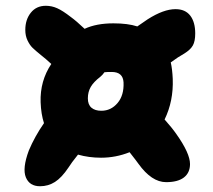

<svg xmlns="http://www.w3.org/2000/svg" viewBox="-20 -668 740 667"><path d="M119.1 -21Q82.5 -21 69.8 -52Q57.1 -83 80.1 -145Q100.6 -193.8 132.8 -240.2Q122.6 -271.5 121.1 -313Q118.7 -386.7 158.2 -445.8Q138.2 -464.4 123 -476.1Q102.5 -492.7 93 -502Q83.5 -511.2 75.7 -527.3Q67.9 -543.5 67.9 -564Q67.9 -600.1 87.2 -624Q106.4 -647.9 139.2 -647.9Q159.7 -647.9 178.7 -639.4Q197.8 -630.9 226.1 -608.9Q245.1 -595.2 273.9 -567.9Q314.5 -586.9 374 -586.9Q424.3 -586.9 457 -576.2Q479.5 -592.3 493.2 -601.1Q548.3 -636.2 589.8 -636.2Q623.5 -636.2 640.9 -613.8Q658.2 -591.3 658.2 -551.8Q658.2 -524.9 650.1 -510.3Q642.1 -495.6 620.1 -481.9Q599.6 -470.7 573.2 -451.2Q578.6 -428.2 580.1 -394Q583 -316.9 551.8 -252.9Q577.6 -224.1 592.8 -202.1Q640.1 -135.3 640.1 -98.1Q640.1 -67.9 618.9 -51.5Q597.7 -35.2 557.1 -35.2Q506.8 -35.2 460.9 -99.1Q455.6 -106.9 430.2 -139.2Q382.3 -120.1 331.1 -120.1Q288.6 -120.1 251 -130.9Q227.1 -101.1 217.8 -85.9Q194.3 -50.8 170.9 -35.9Q147.5 -21 119.1 -21ZM285.2 -326.2Q285.2 -304.7 297.6 -293.9Q310.1 -283.2 332 -283.2Q365.7 -283.2 388.4 -310.1Q411.1 -336.9 409.2 -381.8Q407.2 -418 368.2 -418Q349.6 -418 342.8 -417Q336.9 -408.2 328.1 -400.9Q305.2 -383.3 295.2 -366Q285.2 -348.6 285.2 -326.2Z"/></svg>

Font: Shantell Sans Irregular Bouncy
Style: Regular
Weight: 800
Designer: Stephen Nixon, Anya Danilova, Shantell Martin
Foundry: Arrow Type
Version: Version 1.006;[9816181b4]